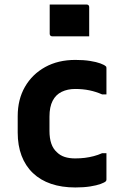

<svg xmlns="http://www.w3.org/2000/svg" viewBox="-20 -814 540 846"><path d="M312 -550Q349 -550 377 -545.5Q405 -541 422.5 -534.5Q440 -528 446 -522Q448 -521 448.5 -518.5Q449 -516 449 -513Q449 -485 449 -456Q449 -427 449 -398H430Q403 -410 374 -416Q345 -422 311 -422Q278 -422 252 -409.5Q226 -397 212 -370Q198 -343 198 -300V-237Q198 -205 206 -181.5Q214 -158 231 -143Q245 -129 265 -122.5Q285 -116 311 -116Q334 -116 354 -118.5Q374 -121 393 -126Q412 -131 430 -139H449Q449 -110 449 -81Q449 -52 449 -23Q449 -21 448.5 -19Q448 -17 446 -15Q441 -10 423.5 -3.5Q406 3 377.5 7.5Q349 12 312 12Q252 12 205 -4Q158 -20 125 -51.5Q92 -83 75 -128Q58 -173 58 -230V-302Q58 -376 90 -431.5Q122 -487 179 -518.5Q236 -550 312 -550ZM199 -794Q218 -794 238.5 -794Q259 -794 280.5 -794Q302 -794 322.5 -794Q343 -794 362 -794Q367 -794 370 -791Q373 -788 373 -783V-654Q354 -654 333.5 -654Q313 -654 291.5 -654Q270 -654 249.5 -654Q229 -654 210 -654Q205 -654 202 -657Q199 -660 199 -665Z"/></svg>

Font: Recursive
Style: Bold
Weight: 700
Version: Version 1.085